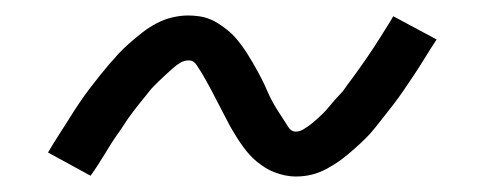

<svg xmlns="http://www.w3.org/2000/svg" viewBox="-20 -418 640 248"><path d="M362 -190Q355 -190 348 -191.5Q341 -193 334.5 -195.5Q328 -198 322.5 -201.5Q317 -205 312 -209Q307 -213 302.5 -218Q298 -223 294 -228.5Q290 -234 286.5 -239.5Q283 -245 279.5 -251Q276 -257 273 -263Q270 -269 267 -274.5Q264 -280 260.5 -287Q257 -294 253.5 -300.5Q250 -307 247 -312.5Q244 -318 241 -323Q238 -328 234 -334Q230 -340 224 -340Q218 -340 213 -337Q208 -334 204 -330.5Q200 -327 193.5 -321Q187 -315 184 -312Q181 -309 178 -306Q175 -303 172 -299Q169 -295 166 -291.5Q163 -288 159.5 -283.5Q156 -279 152.5 -274.5Q149 -270 145.5 -265Q142 -260 138.5 -254.5Q135 -249 131 -243.5Q127 -238 123 -231.5Q119 -225 115 -218.5Q111 -212 106.5 -205Q102 -198 97 -191L42 -221Q49 -233 56.5 -244.5Q64 -256 70.5 -266.5Q77 -277 83.5 -286.5Q90 -296 96.5 -304.5Q103 -313 109 -320.5Q115 -328 121 -335Q127 -342 133 -348.5Q139 -355 147.5 -362.5Q156 -370 164.5 -376.5Q173 -383 182.5 -388Q192 -393 202.5 -395.5Q213 -398 223 -398Q230 -398 237 -397Q244 -396 250.5 -393.5Q257 -391 263 -387Q269 -383 274 -379Q279 -375 283.5 -370Q288 -365 292 -359.5Q296 -354 299.5 -348.5Q303 -343 306.5 -337Q310 -331 313 -325.5Q316 -320 319 -314Q322 -308 325 -301Q328 -294 331.5 -287.5Q335 -281 338.5 -275.5Q342 -270 345 -265.5Q348 -261 352 -254.5Q356 -248 362 -248Q367 -248 372 -251Q377 -254 381.5 -257.5Q386 -261 392.5 -267Q399 -273 401.5 -276Q404 -279 407 -282.5Q410 -286 413 -289.5Q416 -293 419.5 -296.5Q423 -300 426 -304.5Q429 -309 432.5 -313.5Q436 -318 439.5 -323Q443 -328 447 -333.5Q451 -339 455 -345Q459 -351 463 -357Q467 -363 471 -369.5Q475 -376 479.5 -383Q484 -390 488 -397L544 -367Q536 -355 529 -343.5Q522 -332 515 -321.5Q508 -311 501.5 -301.5Q495 -292 488.5 -283.5Q482 -275 476 -267.5Q470 -260 464.5 -253Q459 -246 453 -240Q447 -234 438 -226Q429 -218 421 -212Q413 -206 403 -200.5Q393 -195 383 -192.5Q373 -190 362 -190Z"/></svg>

Font: Iosevka Curly LtExObl
Style: Regular
Weight: 300
Width: 7
Italic angle: -9°
Monospace: yes
Designer: Belleve Invis
Foundry: Belleve Invis
Version: Version 11.1.0; ttfautohint (v1.8.3)